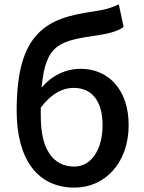

<svg xmlns="http://www.w3.org/2000/svg" viewBox="-20 -842 658 876"><path d="M125 -78C170 -18 236 14 320 14C458 14 567 -98 567 -271C567 -434 474 -528 348 -528C281 -528 216 -498 170 -442C187 -644 255 -656 426 -681C472 -688 515 -698 544 -719L522 -822C487 -806 464 -798 402 -789C298 -774 211 -751 151 -686C90 -622 56 -517 56 -337C56 -226 80 -138 125 -78ZM412 -134C390 -101 357 -82 318 -82C269 -82 231 -103 205 -142C179 -181 166 -238 166 -312V-351C217 -418 268 -441 316 -441C400 -441 448 -380 448 -271C448 -215 435 -167 412 -134Z"/></svg>

Font: GenSekiGothic2 TW M
Style: Regular
Weight: 500
Version: Version 2.100;PS 2.1;hotconv 16.6.51;makeotf.lib2.5.65220 DE